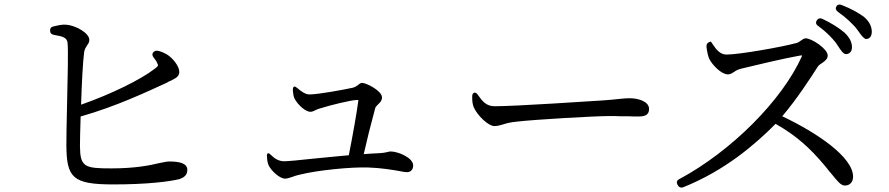

<svg xmlns="http://www.w3.org/2000/svg" viewBox="-20 -838 3990 862"><path d="M489 -10C642 -10 742 -23 786 -34C803 -40 821 -50 821 -75C821 -104 789 -113 740 -113C730 -113 716 -110 696 -106C655 -96 588 -82 480 -82C360 -82 340 -88 339 -181C339 -205 340 -256 342 -315C504 -361 644 -428 721 -463C725 -465 734 -469 740 -473C741 -473 742 -474 743 -474C745 -475 749 -476 757 -481C773 -489 785 -498 785 -515C785 -541 755 -579 727 -595C716 -601 705 -606 693 -609C682 -612 674 -610 668 -603C662 -596 663 -588 671 -578C677 -570 683 -563 685 -556C692 -543 692 -543 673 -528C612 -481 481 -416 344 -368C347 -462 352 -564 358 -605C360 -618 366 -626 372 -636C375 -640 381 -647 381 -659C381 -690 319 -724 278 -727C260 -729 240 -724 219 -719C209 -717 204 -710 205 -700C205 -690 211 -683 224 -681C263 -675 280 -668 283 -648C287 -619 284 -485 281 -365C279 -289 278 -218 278 -186C279 -40 306 -10 489 -10Z M1260 -36C1270 -36 1280 -40 1296 -45C1297 -46 1301 -47 1304 -48C1312 -50 1319 -53 1331 -55C1403 -73 1554 -89 1634 -86C1692 -84 1737 -76 1768 -71C1786 -67 1799 -65 1807 -65C1822 -65 1835 -75 1835 -95C1835 -130 1767 -158 1734 -158C1732 -158 1729 -157 1725 -157C1724 -156 1723 -156 1722 -156C1714 -154 1702 -151 1677 -150C1658 -149 1636 -148 1613 -146L1636 -243L1665 -354C1667 -359 1675 -367 1681 -373C1687 -379 1695 -386 1695 -401C1695 -430 1625 -466 1605 -466C1599 -466 1593 -461 1584 -454L1581 -452C1576 -449 1572 -446 1563 -444C1527 -436 1409 -414 1369 -414C1352 -414 1333 -427 1318 -440C1309 -447 1305 -451 1300 -449C1296 -447 1294 -441 1295 -429C1296 -417 1298 -404 1303 -394C1319 -365 1353 -336 1373 -336C1382 -336 1390 -340 1402 -346C1406 -348 1414 -351 1423 -353C1456 -364 1557 -389 1581 -389C1589 -389 1589 -389 1589 -388C1584 -345 1563 -226 1546 -141C1529 -139 1510 -138 1492 -136C1457 -133 1421 -129 1389 -126C1325 -119 1272 -114 1256 -114C1232 -114 1213 -126 1199 -140C1192 -147 1187 -151 1183 -150C1179 -149 1177 -142 1179 -129C1180 -113 1183 -102 1187 -94C1199 -70 1236 -36 1260 -36Z M2200 -272C2213 -272 2223 -275 2237 -279C2250 -283 2268 -289 2301 -292C2376 -301 2650 -317 2715 -317C2734 -317 2751 -317 2766 -316H2800C2817 -315 2832 -315 2847 -315C2880 -315 2894 -325 2894 -349C2894 -382 2847 -397 2807 -397C2794 -397 2781 -396 2762 -394L2752 -393C2734 -391 2713 -389 2684 -387C2637 -384 2292 -361 2201 -361C2162 -361 2145 -385 2127 -410C2121 -420 2115 -423 2109 -422C2103 -420 2099 -413 2100 -401C2100 -386 2101 -371 2107 -356C2124 -319 2172 -272 2200 -272Z M3022 -8C3028 3 3037 7 3049 2C3233 -72 3368 -187 3462 -282C3556 -229 3617 -172 3678 -100C3690 -86 3696 -78 3703 -69L3711 -60C3740 -24 3755 -5 3773 -5C3797 -5 3810 -22 3810 -45C3810 -132 3650 -241 3492 -316C3559 -395 3617 -485 3651 -538C3654 -544 3664 -551 3675 -558C3684 -565 3696 -573 3696 -589C3696 -619 3624 -666 3597 -666C3590 -666 3583 -661 3573 -654C3566 -649 3561 -645 3548 -643C3494 -628 3299 -593 3242 -593C3212 -593 3195 -617 3180 -639L3172 -651C3172 -652 3168 -651 3162 -648C3154 -644 3151 -638 3152 -626C3155 -602 3160 -583 3164 -574C3179 -545 3219 -504 3248 -504C3259 -504 3266 -509 3277 -516C3283 -520 3291 -526 3309 -530C3362 -543 3500 -576 3569 -588C3582 -590 3582 -590 3580 -585C3491 -387 3263 -159 3030 -34C3018 -28 3016 -19 3022 -8ZM3654 -721C3692 -693 3714 -669 3732 -647L3736 -641L3742 -632C3756 -610 3767 -595 3778 -595C3791 -595 3805 -604 3805 -626C3805 -650 3793 -671 3771 -692C3746 -713 3713 -734 3673 -753C3662 -758 3653 -756 3647 -746C3641 -737 3643 -728 3654 -721ZM3743 -784C3783 -756 3803 -734 3821 -715L3827 -707C3830 -703 3834 -697 3836 -695C3849 -676 3860 -663 3869 -663C3883 -663 3894 -674 3894 -695C3894 -719 3883 -742 3858 -763C3833 -781 3801 -799 3760 -815C3749 -820 3740 -818 3735 -809C3730 -801 3732 -792 3743 -784Z"/></svg>

Font: 寒蝉锦书宋 Text
Style: Regular
Weight: 400
Designer: 寒蝉锦书宋{Warren} 思源宋体{Ryoko NISHIZUKA 西塚涼子 (kana & ideographs); Frank Grießhammer (Latin, Greek & Cyrillic); Wenlong ZHANG 
Foundry: Adobe & ChillType
Version: Version 2.000;Glyphs 3.1.1 (3135)